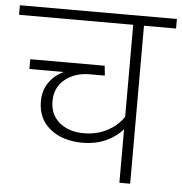

<svg xmlns="http://www.w3.org/2000/svg" viewBox="-65 -732 742 781"><g transform="rotate(5 305.5 -342.0)"><path d="M626 -645H495V0H451V-218Q421 -185 379.5 -167Q338 -149 288 -149Q206 -149 155 -190Q104 -231 104 -302Q104 -346 126 -378.5Q148 -411 186 -429H46V-469H350L354 -429H293Q232 -429 191.5 -396Q151 -363 151 -307Q151 -252 189.5 -220Q228 -188 289 -188Q341 -188 383.5 -210Q426 -232 451 -269V-645H-15V-684H626Z"/></g></svg>

Font: FiraGO ExtraLight
Style: Regular
Weight: 200
Designer: bBox Type
Foundry: bBox Type GmbH
Version: Version 1.001